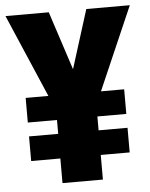

<svg xmlns="http://www.w3.org/2000/svg" viewBox="-52 -757 626 800"><g transform="rotate(-5 261.0 -357.0)"><path d="M262 -469 339 -714H521L370 -367H467V-264H346V-206H467V-103H346V0H177V-103H55V-206H177V-264H55V-367H150L1 -714H182Z"/></g></svg>

Font: Noto Sans Telugu Condensed Black
Style: Regular
Weight: 900
Width: 3
Designer: Jelle Bosma - Monotype Design Team
Foundry: Monotype Imaging Inc.
Version: Version 2.005; ttfautohint (v1.8.4.7-5d5b)